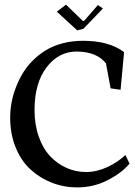

<svg xmlns="http://www.w3.org/2000/svg" viewBox="-20 -796 582 828"><path d="M313 -665 225.1 -745.6 264.6 -775.9 337.4 -705.6H342.3L402.3 -774.4L423.8 -759.3L339.8 -671.9ZM128.9 -321.8Q128.9 -258.3 147.2 -206.5Q165.5 -154.8 196.5 -122.1Q227.5 -89.4 267.1 -71.8Q306.6 -54.2 350.6 -54.2Q397 -54.2 441.9 -75Q486.8 -95.7 521 -127.4L538.6 -90.3Q505.4 -50.3 444.3 -19Q383.3 12.2 313 12.2Q255.9 12.2 204.3 -7.8Q152.8 -27.8 112.3 -64.5Q71.8 -101.1 47.9 -159.2Q23.9 -217.3 23.9 -288.1Q23.9 -319.8 29.5 -351.8Q35.2 -383.8 47.6 -416.7Q60.1 -449.7 77.6 -479.2Q95.2 -508.8 121.1 -534.7Q147 -560.5 178.2 -579.6Q209.5 -598.6 250.7 -609.4Q292 -620.1 338.4 -620.1Q450.2 -620.1 515.1 -571.3L500 -408.7L457 -415L437 -522.5Q397.5 -573.2 310.5 -573.7Q232.4 -573.7 180.7 -505.4Q128.9 -437 128.9 -321.8Z"/></svg>

Font: Neuton
Style: Regular
Weight: 400
Designer: Brian M Zick
Version: Version 1.3